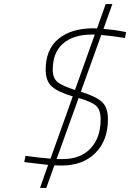

<svg xmlns="http://www.w3.org/2000/svg" viewBox="-20 -810 644 950"><path d="M442 -670 460 -669 503 -790H536L492 -667Q544 -663 589 -654L604 -651L598 -622Q538 -632 481 -637L380 -356Q452 -334 483 -307Q514 -280 514 -220Q514 -115 452 -53Q390 9 285 9Q261 9 249 8L209 120H178L218 6L100 -8L106 -39Q168 -30 230 -25L340 -333Q269 -354 237.5 -381Q206 -408 206 -465Q206 -566 269.5 -618Q333 -670 442 -670ZM478 -219Q478 -266 455.5 -286.5Q433 -307 369 -325L260 -23H291Q379 -23 428.5 -76Q478 -129 478 -219ZM241 -465Q241 -423 265.5 -403.5Q290 -384 351 -365L449 -639H435Q344 -639 292.5 -595Q241 -551 241 -465Z"/></svg>

Font: Titillium Web ExtraLight
Style: Italic
Weight: 275
Italic angle: -13°
Version: Version 1.002;PS 57.000;hotconv 1.0.70;makeotf.lib2.5.55311